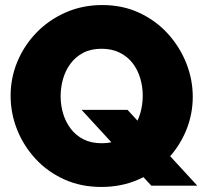

<svg xmlns="http://www.w3.org/2000/svg" viewBox="-20 -735 805 760"><path d="M381 5Q300 5 234 -25Q168 -55 120.5 -106.5Q73 -158 47.5 -222.5Q22 -287 22 -356Q22 -427 49 -491.5Q76 -556 124.5 -606Q173 -656 239.5 -685.5Q306 -715 385 -715Q466 -715 532 -684Q598 -653 645 -601Q692 -549 717.5 -484.5Q743 -420 743 -352Q743 -282 716.5 -218Q690 -154 641.5 -103.5Q593 -53 527 -24Q461 5 381 5ZM383 -168Q425 -168 456 -184Q487 -200 506.5 -227Q526 -254 535.5 -287.5Q545 -321 545 -356Q545 -392 535 -425.5Q525 -459 505 -485Q485 -511 454 -526.5Q423 -542 382 -542Q340 -542 309.5 -526Q279 -510 259 -483Q239 -456 229.5 -422.5Q220 -389 220 -354Q220 -318 230 -285Q240 -252 260 -225.5Q280 -199 310.5 -183.5Q341 -168 383 -168ZM303 -300H485L761 0H579Z"/></svg>

Font: Raleway Thin Black
Style: Regular
Weight: 900
Version: Version 4.026